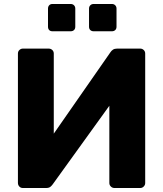

<svg xmlns="http://www.w3.org/2000/svg" viewBox="-20 -944 819 964"><path d="M95 0Q84 0 77 -7.5Q70 -15 70 -26V-675Q70 -686 77.5 -693Q85 -700 95 -700H224Q235 -700 242.5 -693Q250 -686 250 -675V-273L534 -681Q539 -689 547 -694.5Q555 -700 568 -700H684Q694 -700 701.5 -693Q709 -686 709 -675V-25Q709 -15 701.5 -7.5Q694 0 684 0H555Q544 0 536.5 -7.5Q529 -15 529 -25V-413L245 -19Q241 -13 233.5 -6.5Q226 0 211 0ZM450 -787Q440 -787 433.5 -793Q427 -799 427 -810V-901Q427 -911 433.5 -917.5Q440 -924 450 -924H542Q552 -924 558.5 -917.5Q565 -911 565 -901V-810Q565 -799 558.5 -793Q552 -787 542 -787ZM243 -787Q233 -787 227 -793Q221 -799 221 -810V-901Q221 -911 227 -917.5Q233 -924 243 -924H335Q345 -924 351.5 -917.5Q358 -911 358 -901V-810Q358 -799 351.5 -793Q345 -787 335 -787Z"/></svg>

Font: Rubik
Style: Bold
Weight: 700
Designer: Hubert and Fischer
Foundry: Hubert and Fischer
Version: Version 2.300;gftools[0.9.30]